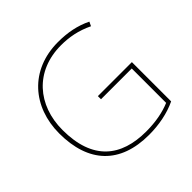

<svg xmlns="http://www.w3.org/2000/svg" viewBox="-183 -994 1086 1086"><g transform="rotate(-45 360.0 -451.0)"><path d="M367 -443V-418H613V-143C561 -121 496 -108 419 -108C219 -108 90 -207 90 -449C90 -647 216 -794 423 -794C487 -794 551 -783 619 -750L631 -775C568 -806 500 -819 424 -819C199 -819 63 -659 63 -448C63 -214 186 -83 417 -83C496 -83 575 -98 639 -129V-443Z"/></g></svg>

Font: Noto Sans Telugu UI Thin
Style: Regular
Weight: 100
Designer: Jelle Bosma - Monotype Design Team
Foundry: Monotype Imaging Inc.
Version: Version 2.005